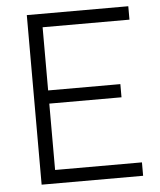

<svg xmlns="http://www.w3.org/2000/svg" viewBox="-51 -739 654 784"><g transform="rotate(-5 276.0 -347.5)"><path d="M88 -695H504V-640H148V-381H444V-327H148V-55H504V0H88Z"/></g></svg>

Font: Cairo Light
Style: Regular
Weight: 300
Designer: Mohamed Gaber, Accademia di Belle Arti di Urbino and others
Foundry: Kief Type Foundry, Accademia di Belle Arti di Urbino and others
Version: Version 3.011